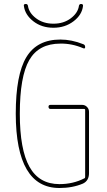

<svg xmlns="http://www.w3.org/2000/svg" viewBox="-20 -940 540 970"><path d="M250 -799.8Q190.4 -799.8 148.4 -832.5Q106.4 -865.2 100.6 -910.2Q98.6 -919.9 110.4 -919.9Q119.1 -919.9 121.1 -911.1Q126 -875 162.1 -847.7Q198.2 -820.3 250 -820.3Q301.8 -820.3 337.9 -847.7Q374 -875 378.9 -911.1Q380.9 -919.9 389.6 -919.9Q400.4 -919.9 399.4 -910.2Q394.5 -865.2 351.6 -832.5Q308.6 -799.8 250 -799.8ZM280.3 9.8Q60.5 9.8 59.6 -365.2Q59.6 -562.5 113.3 -651.4Q167 -740.2 285.2 -740.2Q341.8 -740.2 400.4 -716.8Q410.2 -713.9 410.2 -702.1Q410.2 -692.4 400.4 -696.3Q343.8 -720.7 285.2 -719.7Q175.8 -719.7 127.9 -636.7Q80.1 -553.7 80.1 -365.2Q80.1 -184.6 128.9 -97.2Q177.7 -9.8 280.3 -9.8Q349.6 -9.8 406.2 -39.1Q410.2 -40 410.2 -45.9V-384.8Q410.2 -389.6 405.3 -389.6H235.4Q225.6 -389.6 225.1 -399.9Q224.6 -410.2 235.4 -410.2H394.5Q409.2 -410.2 419.4 -399.9Q429.7 -389.6 429.7 -375V-65.4Q429.7 -27.3 399.4 -12.7Q346.7 9.8 280.3 9.8Z"/></svg>

Font: Rounded-X Mgen+ 1mn thin
Style: Regular
Weight: 100
Designer: [Source Han Sans]
Ryoko NISHIZUKA  (kana & ideographs); Paul D. Hunt (Latin, Greek & Cyrillic); Wenlong ZHANG  (bopomofo
Version: Version 1.059.20150602